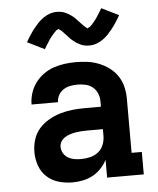

<svg xmlns="http://www.w3.org/2000/svg" viewBox="-54 -806 708 861"><g transform="rotate(-5 300.0 -376.0)"><path d="M238 8Q207 8 176.5 -0.5Q146 -9 123 -30Q100 -51 89.5 -81Q79 -111 79 -142Q79 -171 87.5 -198.5Q96 -226 114.5 -247Q133 -268 158 -282.5Q183 -297 210 -305Q237 -313 265 -316Q293 -319 321 -319H394V-344Q394 -362 387 -379Q380 -396 366 -407.5Q352 -419 334 -423Q316 -427 298 -427Q282 -427 265.5 -424Q249 -421 235 -412Q221 -403 212.5 -388Q204 -373 204 -356H85Q85 -382 93 -407Q101 -432 116 -452.5Q131 -473 152 -488.5Q173 -504 197 -512.5Q221 -521 247 -524.5Q273 -528 298 -528Q325 -528 351.5 -524.5Q378 -521 403 -511Q428 -501 450 -484.5Q472 -468 486.5 -445.5Q501 -423 507 -397Q513 -371 513 -344V-101H559V0H394V-80Q383 -59 366.5 -41.5Q350 -24 329.5 -13Q309 -2 285.5 3Q262 8 238 8ZM285 -93Q306 -93 326.5 -98Q347 -103 363 -116Q379 -129 386.5 -148.5Q394 -168 394 -189V-218H321Q308 -218 295.5 -217Q283 -216 270.5 -214Q258 -212 245.5 -208Q233 -204 222 -197Q211 -190 204.5 -179Q198 -168 198 -155Q198 -140 206 -126.5Q214 -113 227 -105.5Q240 -98 255 -95.5Q270 -93 285 -93ZM366 -597Q361 -597 355.5 -597.5Q350 -598 345 -599Q340 -600 335.5 -601.5Q331 -603 326 -605.5Q321 -608 316.5 -610.5Q312 -613 308 -615.5Q304 -618 299.5 -621.5Q295 -625 291 -628.5Q287 -632 283.5 -635.5Q280 -639 277 -642.5Q274 -646 270.5 -649.5Q267 -653 263 -657.5Q259 -662 255 -666Q251 -670 248 -673Q245 -676 239.5 -679.5Q234 -683 234 -684Q234 -681 230.5 -680.5Q227 -680 224.5 -677.5Q222 -675 219 -672Q216 -669 214.5 -667.5Q213 -666 211.5 -664Q210 -662 208 -660Q206 -658 204.5 -656Q203 -654 201 -651.5Q199 -649 197 -646.5Q195 -644 193 -641Q191 -638 189 -635Q187 -632 185 -628.5Q183 -625 180.5 -621.5Q178 -618 175.5 -614Q173 -610 171 -606Q169 -602 166 -598L89 -636Q99 -654 109 -669Q119 -684 129 -696.5Q139 -709 149 -719.5Q159 -730 172.5 -739.5Q186 -749 201.5 -754.5Q217 -760 234 -760Q239 -760 244.5 -759.5Q250 -759 255 -758Q260 -757 264.5 -755.5Q269 -754 274 -751.5Q279 -749 283.5 -746.5Q288 -744 292 -741.5Q296 -739 300.5 -735.5Q305 -732 309 -728.5Q313 -725 316.5 -721.5Q320 -718 323 -714.5Q326 -711 329.5 -707.5Q333 -704 337 -699.5Q341 -695 345 -691.5Q349 -688 352 -684.5Q355 -681 360.5 -677.5Q366 -674 366 -673Q366 -676 369.5 -677Q373 -678 375.5 -680Q378 -682 381 -685Q384 -688 385.5 -689.5Q387 -691 388.5 -693Q390 -695 392 -697Q394 -699 395.5 -701Q397 -703 399 -705.5Q401 -708 403 -710.5Q405 -713 407 -716Q409 -719 411 -722Q413 -725 415 -728.5Q417 -732 419.5 -735.5Q422 -739 424.5 -743Q427 -747 429 -751Q431 -755 434 -759L511 -721Q501 -703 491 -688Q481 -673 471 -660.5Q461 -648 451 -637.5Q441 -627 427.5 -617.5Q414 -608 398.5 -602.5Q383 -597 366 -597Z"/></g></svg>

Font: Iosevka Etoile
Style: Bold
Weight: 700
Designer: Belleve Invis
Foundry: Belleve Invis
Version: Version 28.1.0; ttfautohint (v1.8.4)